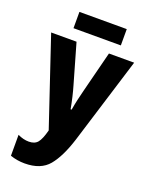

<svg xmlns="http://www.w3.org/2000/svg" viewBox="-162 -958 823 1052"><g transform="rotate(20 250.0 -431.5)"><path d="M390 -778V-873H114V-778ZM335 -209 491 -714H344L283 -474Q275 -442 269 -416Q263 -390 257 -355H251Q245 -389 237 -423Q229 -457 221 -484L155 -714H7L178 -205Q164 -151 147 -130.5Q130 -110 96 -110Q64 -110 31 -126V-4Q71 10 115 10Q209 10 255 -45.5Q301 -101 335 -209Z"/></g></svg>

Font: Noto Sans Mono UI Condensed ExtraBold
Style: Regular
Weight: 800
Width: 3
Designer: Monotype Design team
Foundry: Monotype Imaging Inc.
Version: 1.000